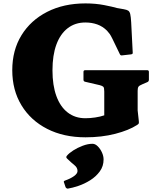

<svg xmlns="http://www.w3.org/2000/svg" viewBox="-20 -790 910 1127"><path d="M481 -658Q421 -658 377.5 -624.5Q334 -591 311 -528.5Q288 -466 288 -377Q288 -289 311 -226Q334 -163 377.5 -129.5Q421 -96 481 -96Q509 -96 539 -100.5Q569 -105 592 -113V-253Q592 -275 586.5 -280.5Q581 -286 566 -290L480 -310Q470 -312 470 -322V-368Q470 -378 480 -378H844Q854 -378 854 -368V-322Q854 -312 845 -308L817 -296Q797 -288 792.5 -280.5Q788 -273 788 -257V-142L795 -78Q796 -68 794 -64.5Q792 -61 784 -56Q736 -25 656.5 -4.5Q577 16 482 16Q354 16 257 -33.5Q160 -83 106 -172Q52 -261 52 -378Q52 -495 106 -583Q160 -671 257 -720.5Q354 -770 482 -770Q541 -770 592 -760Q643 -750 666 -743L706 -736Q724 -733 732.5 -727.5Q741 -722 744.5 -707Q748 -692 750 -659L759 -482Q761 -473 750 -471L697 -465Q687 -463 683 -473L640 -562Q630 -582 624.5 -590Q619 -598 608 -610Q583 -635 551 -646.5Q519 -658 481 -658ZM379 317Q371 318 365 309L356 282Q351 274 361 270Q393 259 414 244Q435 229 435 214Q435 194 417.5 180Q400 166 373 140Q366 133 372 125Q385 109 410 93Q435 77 465.5 65.5Q496 54 523 54Q539 54 554 69Q569 84 578.5 105Q588 126 588 146Q588 186 565.5 216.5Q543 247 509.5 268Q476 289 440.5 301Q405 313 379 317Z"/></svg>

Font: Hahmlet Black
Style: Regular
Weight: 900
Version: Version 1.002